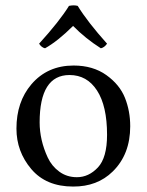

<svg xmlns="http://www.w3.org/2000/svg" viewBox="-20 -682 544 712"><path d="M268.1 -660.2Q305.2 -600.1 377 -520Q367.2 -505.9 354 -502.9Q295.9 -540 251 -585.9Q194.8 -529.8 147 -502.9Q133.8 -505.9 125 -520Q201.2 -604 235.8 -660.2Q253.9 -664.1 268.1 -660.2ZM41 -205.1Q41 -304.2 96.2 -369.1Q155.8 -439 252.9 -439Q324.7 -439 374.3 -403.6Q423.8 -368.2 443.4 -319.1Q462.9 -270 462.9 -213.9Q462.9 -109.4 397.9 -45.9Q340.8 10.3 251 9.8Q150.9 9.8 95.9 -55.2Q41 -120.1 41 -205.1ZM237.8 -403.8Q127 -403.8 127 -228Q127 -195.8 134.5 -162.8Q142.1 -129.9 157 -97.9Q171.9 -65.9 200 -45.4Q228 -24.9 265.1 -24.9Q309.1 -24.9 343 -61Q377 -97.2 377 -182.1Q377 -289.1 339.8 -346.4Q302.7 -403.8 237.8 -403.8Z"/></svg>

Font: Linux Libertine O
Style: Regular
Weight: 400
Designer: Philipp H. Poll
Foundry: Philipp H. Poll
Version: Version 5.3.0